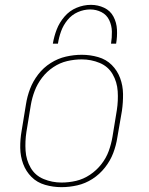

<svg xmlns="http://www.w3.org/2000/svg" viewBox="-20 -764 616 792"><path d="M233 8H234Q266 8 299 0.5Q332 -7 361.5 -26Q391 -45 413 -73Q435 -101 447 -132.5Q459 -164 464 -197L483 -307Q488 -342 487.5 -376.5Q487 -411 475.5 -442Q464 -473 441 -496Q418 -519 385 -528.5Q352 -538 318 -538H317Q285 -538 252 -530.5Q219 -523 189 -504Q159 -485 137.5 -457Q116 -429 104 -397.5Q92 -366 87 -333L69 -223Q63 -189 63.5 -154Q64 -119 75.5 -88Q87 -57 110 -34Q133 -11 166 -1.5Q199 8 233 8ZM234 -11Q195 -11 160 -25.5Q125 -40 106.5 -72Q88 -104 85.5 -142.5Q83 -181 89 -220L107 -330Q112 -360 123 -389Q134 -418 153.5 -443.5Q173 -469 200 -487Q227 -505 257 -512Q287 -519 317 -519Q356 -519 391 -504.5Q426 -490 444.5 -458Q463 -426 465.5 -387.5Q468 -349 462 -310L444 -200Q439 -170 428.5 -141Q418 -112 398 -86.5Q378 -61 351 -43Q324 -25 294 -18Q264 -11 234 -11ZM198 -584H219Q223 -610 232 -635Q241 -660 258.5 -681.5Q276 -703 301 -714Q326 -725 352 -725Q377 -725 398.5 -714Q420 -703 430.5 -681Q441 -659 441.5 -634Q442 -609 438 -584H459Q464 -613 462.5 -642Q461 -671 448 -695.5Q435 -720 409.5 -732Q384 -744 355 -744Q325 -744 296 -732Q267 -720 246 -695.5Q225 -671 214 -642.5Q203 -614 198 -584Z"/></svg>

Font: Iosevka Sparkle Thin Oblique
Style: Regular
Weight: 100
Italic angle: -9°
Designer: Belleve Invis
Foundry: Belleve Invis
Version: Version 4.5.0; ttfautohint (v1.8.3)